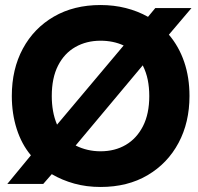

<svg xmlns="http://www.w3.org/2000/svg" viewBox="-20 -732 789 764"><path d="M380 12Q324 12 275.5 -1.5Q227 -15 186 -39L152 0H9L103 -114Q66 -158 46.5 -219Q27 -280 27 -350Q27 -457 71 -538.5Q115 -620 194.5 -666Q274 -712 380 -712Q433 -712 480.5 -700Q528 -688 569 -665L598 -700H742L652 -594Q692 -547 713 -485.5Q734 -424 734 -350Q734 -245 690.5 -163.5Q647 -82 567.5 -35Q488 12 380 12ZM380 -130Q437 -130 480.5 -155.5Q524 -181 549 -230Q574 -279 574 -350Q574 -384 568 -414Q562 -444 548 -472L281 -153Q327 -130 380 -130ZM207 -236 472 -551Q431 -570 380 -570Q324 -570 280 -545Q236 -520 211 -471Q186 -422 186 -350Q186 -319 191 -290.5Q196 -262 207 -236Z"/></svg>

Font: Rethink Sans ExtraBold
Style: Regular
Weight: 800
Designer: The Rethink Sans project authors (Hans Thiessen). DM Sans designed by Colophon Foundry.
Foundry: Rethink Communications LLC
Version: Version 1.001